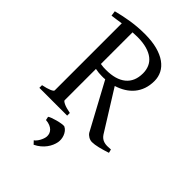

<svg xmlns="http://www.w3.org/2000/svg" viewBox="-256 -728 1073 1073"><g transform="rotate(45 280.5 -191.5)"><path d="M24.4 0V-21Q57.6 -27.8 76.4 -35.9Q95.2 -43.9 95.2 -50.8V-580.6Q78.1 -578.1 60.3 -575.4Q42.5 -572.8 24.4 -570.3L20 -600.6Q43 -606.4 66.4 -611.6Q89.8 -616.7 115.2 -620.8Q140.6 -625 168.7 -627.4Q196.8 -629.9 229 -629.9Q285.6 -629.9 327.6 -618.7Q369.6 -607.4 397.5 -587.4Q425.3 -567.4 439 -540.3Q452.6 -513.2 452.6 -481.9Q452.6 -446.8 442.6 -418.2Q432.6 -389.6 414.3 -367.7Q396 -345.7 370.6 -330.1Q345.2 -314.5 314.9 -305.2L462.9 -67.9Q470.2 -57.1 478.8 -50.8Q487.3 -44.4 497.8 -41.3Q508.3 -38.1 521.2 -37.8Q534.2 -37.6 550.8 -39.1L556.2 -18.1Q523.9 -7.3 494.9 -0.2Q465.8 6.8 446.8 6.8Q432.6 6.8 419.2 -1Q405.8 -8.8 398.9 -20L251 -293.9Q244.6 -293 238.3 -293H225.1Q212.4 -293 199.7 -294.2Q187 -295.4 173.3 -298.3V-50.8Q173.3 -44.9 190.9 -36.4Q208.5 -27.8 244.1 -21V0ZM210.9 -588.9Q192.4 -588.9 173.3 -587.4V-337.4Q186.5 -335 196.3 -334.5Q206.1 -334 216.8 -334Q293.9 -334 335.4 -367.9Q377 -401.9 377 -466.8Q377 -493.7 367.4 -516.1Q357.9 -538.6 337.6 -554.7Q317.4 -570.8 285.9 -579.8Q254.4 -588.9 210.9 -588.9ZM313 140.6Q310.5 154.3 304 169.4Q297.4 184.6 286.9 198.7Q276.4 212.9 261.2 225.6Q246.1 238.3 226.6 247.6L209.5 229.5Q215.8 225.6 222.4 217.5Q229 209.5 234.1 200Q239.3 190.4 242.7 180.4Q246.1 170.4 246.6 162.1Q247.1 151.4 243.7 141.1Q240.2 130.9 231.9 122.3Q223.6 113.8 210.2 108.2Q196.8 102.5 177.7 101.1L173.3 80.1Q177.7 76.2 191.4 71Q205.1 65.9 221.2 61.5Q237.3 57.1 252.4 54.7Q267.6 52.2 275.4 53.7Q287.6 59.6 295.9 70.3Q304.2 81.1 308.6 93.3Q313 105.5 314 117.9Q314.9 130.4 313 140.6Z"/></g></svg>

Font: Noto Serif Devanagari
Style: Bold
Weight: 700
Designer: Monotype Design Team
Foundry: Monotype Imaging Inc.
Version: Version 1.01